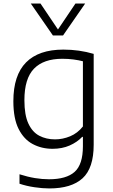

<svg xmlns="http://www.w3.org/2000/svg" viewBox="-20 -828 632 1078"><path d="M257 230Q218.5 230 173.2 223.2Q128 216.5 89.5 203.5V150.5Q135 165 176 171.8Q217 178.5 255 178.5Q352.5 178.5 399 137Q445.5 95.5 445.5 -7V-59.5H441.5Q413 -29.5 370.8 -11Q328.5 7.5 275 7.5Q214 7.5 164 -19Q114 -45.5 84.5 -104Q55 -162.5 55 -259.5Q55 -405.5 126.2 -477.5Q197.5 -549.5 335.5 -549.5Q425 -549.5 506 -525.5V-15.5Q506 116 443.5 173Q381 230 257 230ZM289 -45.5Q332 -45.5 373.8 -62.8Q415.5 -80 445.5 -118V-484Q423 -490 393.2 -494Q363.5 -498 330 -498Q225 -498 171 -442.5Q117 -387 117 -265.5Q117 -182 139.5 -134Q162 -86 200.8 -65.8Q239.5 -45.5 289 -45.5ZM277 -629 153 -808H207.5L305.5 -662.5L403.5 -808H458L334 -629Z"/></svg>

Font: Encode Sans SemiExpanded SemiExpanded Light
Style: Regular
Weight: 300
Width: 6
Designer: Multiple Designers
Foundry: Impallari Type
Version: Version 3.000; ttfautohint (v1.8.3) -l 8 -r 50 -G 200 -x 14 